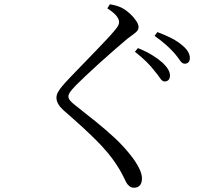

<svg xmlns="http://www.w3.org/2000/svg" viewBox="-20 -813 1040 898"><path d="M749 -432Q739 -432 729 -447Q719 -462 703 -481Q688 -501 665.5 -523.5Q643 -546 611 -571L625 -588Q663 -573 692 -555Q721 -537 740 -520Q775 -487 775 -460Q775 -447 768.5 -439.5Q762 -432 749 -432ZM606 65Q594 65 585 57.5Q576 50 571 41Q563 26 553.5 6Q544 -14 523 -46Q488 -99 430.5 -156.5Q373 -214 283 -292Q264 -308 254 -324Q244 -340 244 -356Q244 -369 251.5 -382.5Q259 -396 270 -409Q285 -427 310 -453Q335 -479 364.5 -509.5Q394 -540 423 -570Q452 -600 476 -625.5Q500 -651 514 -668Q527 -683 532 -692Q537 -701 537 -710Q537 -722 525.5 -737.5Q514 -753 482 -774L494 -793Q512 -790 526.5 -785.5Q541 -781 556 -773Q573 -763 589.5 -747.5Q606 -732 617 -715.5Q628 -699 628 -687Q628 -677 622.5 -669.5Q617 -662 605.5 -654Q594 -646 576 -632Q552 -612 517 -581.5Q482 -551 446 -518.5Q410 -486 380.5 -458Q351 -430 335 -414Q314 -392 307 -381.5Q300 -371 300 -362Q300 -352 308.5 -342Q317 -332 334 -319Q386 -278 432 -241Q478 -204 519 -165.5Q560 -127 595 -82Q616 -55 630 -27.5Q644 0 644 22Q644 35 640 44.5Q636 54 627.5 59.5Q619 65 606 65ZM844 -515Q832 -515 822 -530Q812 -545 796 -564Q779 -583 758 -602Q737 -621 703 -645L716 -663Q794 -634 830 -603Q868 -573 868 -541Q868 -529 861.5 -522Q855 -515 844 -515Z"/></svg>

Font: Noto Serif JP
Style: Regular
Weight: 400
Designer: Ryoko NISHIZUKA  (kana & ideographs); Frank Grießhammer (Latin, Greek & Cyrillic); Wenlong ZHANG  (bopomofo); Sandoll Co
Foundry: Adobe
Version: Version 2.003-H1;hotconv 1.1.1;makeotfexe 2.6.0